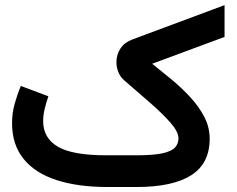

<svg xmlns="http://www.w3.org/2000/svg" viewBox="-20 -749 951 769"><path d="M525.9 -127Q594.2 -127 630.6 -135Q667 -143.1 680.9 -158.2Q694.8 -173.3 694.8 -194.8Q694.8 -221.2 662.8 -257.6Q630.9 -293.9 581.3 -337.2Q531.7 -380.4 478 -426.8Q461.9 -440.4 454.1 -460Q446.3 -479.5 446.3 -499.5Q446.3 -530.3 462.4 -554.7Q478.5 -579.1 509.8 -590.8L879.4 -728.5V-601.1L589.4 -493.7Q625 -465.3 665 -432.4Q705.1 -399.4 740.2 -361.8Q775.4 -324.2 797.6 -282.2Q819.8 -240.2 819.8 -193.4Q819.8 -94.2 745.8 -47.1Q671.9 0 526.4 0H410.2Q292 0 206.3 -27.8Q120.6 -55.7 74.5 -112.5Q28.3 -169.4 28.3 -255.9Q28.3 -296.4 38.8 -333.7Q49.3 -371.1 63.5 -404.8L173.8 -363.3Q166 -341.8 159.4 -314.9Q152.8 -288.1 152.8 -263.2Q153.3 -195.3 212.4 -161.1Q271.5 -127 405.3 -127Z"/></svg>

Font: Vazir FD
Style: Bold-FD
Weight: 700
Designer: Saber Rastikerdar
Foundry: Saber Rastikerdar
Version: Version 30.1.0